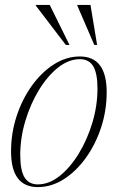

<svg xmlns="http://www.w3.org/2000/svg" viewBox="-20 -752 480 782"><path d="M305.5 -522Q414.5 -522 414.5 -376.5Q414.5 -302 391.8 -232.8Q369 -163.5 329.5 -108.8Q290 -54 239.8 -22Q189.5 10 134 10Q25 10 25 -135.5Q25 -210 47.8 -279.2Q70.5 -348.5 110 -403.2Q149.5 -458 199.8 -490Q250 -522 305.5 -522ZM134 -1Q180 -1 223.2 -35.5Q266.5 -70 301.2 -127.2Q336 -184.5 356.5 -253.2Q377 -322 377 -391Q377 -454 359.5 -482.5Q342 -511 305.5 -511Q259.5 -511 216.2 -476.5Q173 -442 138.2 -384.8Q103.5 -327.5 83 -258.8Q62.5 -190 62.5 -121Q62.5 -58 80 -29.5Q97.5 -1 134 -1ZM263 -569H248L126 -729V-732H182.5ZM375.5 -569H364L295 -729V-732H348.5Z"/></svg>

Font: Newsreader 72pt ExtraLight
Style: Italic
Weight: 275
Italic angle: -17°
Designer: Hugues Gentile
Foundry: Production Type
Version: Version 1.003; ttfautohint (v1.8.3)